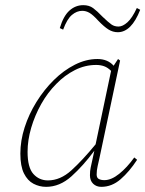

<svg xmlns="http://www.w3.org/2000/svg" viewBox="-20 -712 564 745"><path d="M87 -123Q87 -62 109.5 -37Q132 -12 166 -12Q214 -12 257 -51Q300 -90 351 -152L411 -437Q398 -450 384 -455Q370 -460 353 -460Q310 -460 270.5 -440Q231 -420 199 -387Q165 -353 140 -308.5Q115 -264 101 -216Q87 -168 87 -123ZM159 13Q133 13 110 1Q87 -11 73 -39Q59 -67 59 -116Q59 -166 75.5 -217.5Q92 -269 121.5 -316.5Q151 -364 189 -401.5Q227 -439 270.5 -461Q314 -483 358 -483Q398 -483 421 -457L438 -483L446 -477L366 -99Q363 -85 359 -68Q355 -51 355 -35Q355 -22 363.5 -17.5Q372 -13 385 -13Q412 -13 442.5 -37.5Q473 -62 501 -101L512 -92Q482 -46 448 -16.5Q414 13 373 13Q354 13 341.5 1Q329 -11 329 -32Q329 -49 332 -62.5Q335 -76 340 -99L346 -127Q303 -69 257.5 -28Q212 13 159 13ZM212 -603Q226 -650 249.5 -671Q273 -692 303 -692Q326 -692 341.5 -680.5Q357 -669 378 -647Q401 -625 412.5 -617Q424 -609 440 -609Q456 -609 474.5 -625.5Q493 -642 511 -681L524 -674Q490 -587 437 -587Q418 -587 401 -597.5Q384 -608 361 -632Q341 -654 327.5 -662Q314 -670 299 -670Q278 -670 259 -654Q240 -638 225 -597Z"/></svg>

Font: Source Serif Pro ExtraLight
Style: Italic
Weight: 200
Italic angle: -12°
Designer: Frank Grießhammer
Foundry: Adobe Systems Incorporated
Version: Version 3.001;hotconv 1.0.111;makeotfexe 2.5.65597